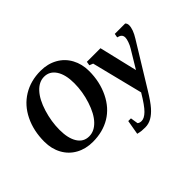

<svg xmlns="http://www.w3.org/2000/svg" viewBox="-173 -962 1477 1477"><g transform="rotate(-45 565.5 -223.0)"><path d="M517.6 -411.6Q517.6 -504.4 482.9 -557.6Q448.2 -610.8 388.2 -610.8Q332 -610.8 285.9 -560.8Q239.7 -510.7 211.4 -419.2Q183.1 -327.6 183.1 -236.8Q183.1 -145.5 216.1 -93Q249 -40.5 309.6 -40.5Q365.7 -40.5 412.1 -88.9Q458.5 -137.2 488 -228.5Q517.6 -319.8 517.6 -411.6ZM299.8 9.8Q222.7 9.8 162.6 -23.4Q102.5 -56.6 69.3 -117.4Q36.1 -178.2 36.1 -255.9Q36.1 -374 81.8 -467.5Q127.4 -561 210.4 -611.6Q293.5 -662.1 400.9 -662.1Q478 -662.1 538.3 -628.4Q598.6 -594.7 631.6 -533.7Q664.6 -472.7 664.6 -396.5Q664.6 -279.3 617.9 -183.6Q571.3 -87.9 489.7 -39.1Q408.2 9.8 299.8 9.8ZM1131.3 -428.2Q1131.3 -384.3 1091.8 -320.8L877.4 28.8Q830.6 105.5 798.6 141.8Q766.6 178.2 733.4 197Q700.2 215.8 663.1 215.8Q638.2 215.8 623.3 214.1Q608.4 212.4 584.5 206.5L605 88.4H634.3L644 149.9Q656.2 161.1 678.2 161.1Q707.5 161.1 742.2 127.4Q776.9 93.8 831.1 2.4L726.6 -415L696.8 -426.8L702.1 -459H850.1L924.3 -147L1012.7 -293.5Q1025.9 -314.9 1034.9 -340.6Q1043.9 -366.2 1043.9 -381.3Q1043.9 -394 1039.8 -402.1Q1035.6 -410.2 1028.8 -415.5Q1022 -420.9 1000 -427.2L1005.9 -459H1118.7Q1131.3 -447.8 1131.3 -428.2Z"/></g></svg>

Font: Tinos
Style: Bold Italic
Weight: 700
Italic angle: -16.333°
Designer: Steve Matteson
Foundry: Monotype Imaging Inc.
Version: Version 1.23